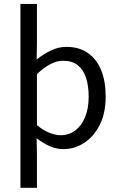

<svg xmlns="http://www.w3.org/2000/svg" viewBox="-20 -732 595 958"><path d="M82 205.1V-712.4H164.3V-518.8L162.8 -435.1Q195.3 -461.2 233.2 -479.6Q271.1 -498.1 310.9 -498.1Q374.8 -498.1 418.6 -467.5Q462.4 -437 484.9 -381.3Q507.3 -325.5 507.3 -250.4Q507.3 -167.6 477.7 -109Q448 -50.4 400.2 -19.2Q352.3 12 296.8 12Q262.1 12 229 -2.3Q195.9 -16.7 162.8 -42.1L164.3 40.5V205.1ZM282.6 -57.2Q322.8 -57.2 354.4 -80.3Q385.9 -103.3 404.1 -146.5Q422.4 -189.7 422.4 -249.7Q422.4 -303.3 409.3 -343.7Q396.2 -384 368.1 -406.5Q340 -428.9 294.2 -428.9Q263.8 -428.9 232 -412.3Q200.2 -395.8 164.3 -362.5V-107.8Q197.6 -80.2 228.3 -68.7Q259 -57.2 282.6 -57.2Z"/></svg>

Font: SourceSans3VF
Style: Regular
Weight: 200
Designer: Paul D. Hunt
Foundry: Adobe
Version: Version 3.052;hotconv 1.1.0;makeotfexe 2.6.0